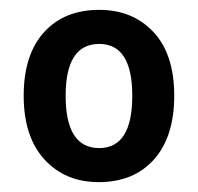

<svg xmlns="http://www.w3.org/2000/svg" viewBox="-20 -742 401 389"><path d="M333 -548Q333 -465 292 -419Q251 -373 180 -373Q112 -373 70 -419Q28 -465 28 -548Q28 -631 69 -676.5Q110 -722 181 -722Q249 -722 291 -677Q333 -632 333 -548ZM113 -548Q113 -442 181 -442Q248 -442 248 -548Q248 -653 181 -653Q113 -653 113 -548Z"/></svg>

Font: Noto Sans Khmer SemiCondensed SemiBold
Style: Regular
Weight: 600
Width: 4
Designer: Danh Hong and the Monotype Design Team
Foundry: Monotype Imaging Inc.
Version: Version 2.004; ttfautohint (v1.8.4.7-5d5b)